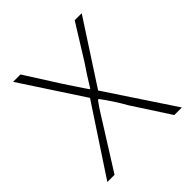

<svg xmlns="http://www.w3.org/2000/svg" viewBox="-151 -632 736 736"><g transform="rotate(-45 217.0 -263.5)"><path d="M196 -275 31 -527H71L160 -387Q174 -365 188.5 -344Q203 -323 218 -300H222Q236 -323 249.5 -344Q263 -365 278 -387L365 -527H403L238 -273L419 0H378L280 -151Q266 -176 250 -200.5Q234 -225 217 -248H212Q195 -225 180 -200.5Q165 -176 149 -151L54 0H15Z"/></g></svg>

Font: SpoqaHanSans
Style: Thin
Weight: 250
Designer: [Spoqa Han Sans] Dong-huui Kim \uAE40 \uB3D9 \uD718   [Noto Sans] Ryoko NISHIZUKA \u897F \u585A \u6DBC \u5B50  (kana & i
Foundry: Spoqa (http://bi.spoqa.com)
Version: Version 1.004;PS 1.004;hotconv 1.0.82;makeotf.lib2.5.63406